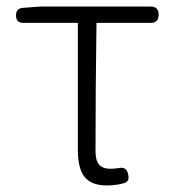

<svg xmlns="http://www.w3.org/2000/svg" viewBox="-20 -554 533 587"><path d="M218 -291V-98C218 -22 241 13 308 13C327 13 345 10 359 6C372 2 375 -6 372 -20C369 -37 359 -44 342 -40C334 -39 326 -38 318 -38C286 -38 272 -54 272 -92C272 -219 273 -350 275 -484H440C457 -484 465 -492 465 -509C465 -526 457 -534 440 -534H284H103L50 -530C36 -529 29 -521 29 -507C29 -492 36 -484 51 -484H218Z"/></svg>

Font: GenSenRounded2 TW L
Style: Regular
Weight: 300
Version: Version 2.100;PS 2.1;hotconv 16.6.51;makeotf.lib2.5.65220 DE